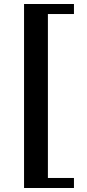

<svg xmlns="http://www.w3.org/2000/svg" viewBox="-20 -752 434 958"><path d="M349 186H100V-732H349V-682H219V136H349Z"/></svg>

Font: STIX Two Text
Style: Bold
Weight: 700
Designer: Ross Mills, John Hudson & Paul Hanslow, Tiro Typeworks Ltd; with prior portions MicroPress Inc., and Coen Hoffman.
Foundry: Tiro Typeworks Ltd
Version: Version 2.13 b171